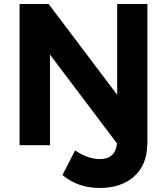

<svg xmlns="http://www.w3.org/2000/svg" viewBox="-20 -720 828 952"><path d="M77.1 0V-700.2H221.2L561 -250V-700.2H710.9V0H710Q708 98.6 644.5 155.3Q581.1 211.9 473.6 211.9Q366.2 211.9 290 147.9L352.1 25.9Q416 68.8 475.1 68.8Q552.2 68.8 560.1 -8.8L228 -449.2V0Z"/></svg>

Font: TruenoSBd
Style: Demi
Weight: 600
Designer: Julieta Ulanovsky
Foundry: Julieta Ulanovsky
Version: Version 3.001b